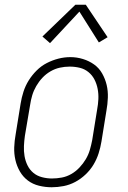

<svg xmlns="http://www.w3.org/2000/svg" viewBox="-20 -782 540 810"><path d="M198 8Q171 8 144.5 1.5Q118 -5 97.5 -20.5Q77 -36 64 -58.5Q51 -81 45 -107Q39 -133 40 -160.5Q41 -188 46 -215L67 -345Q71 -370 79 -395Q87 -420 101 -442.5Q115 -465 134.5 -484.5Q154 -504 177.5 -516Q201 -528 226 -534.5Q251 -541 277 -541Q304 -541 330 -533Q356 -525 377 -510Q398 -495 411 -472Q424 -449 430 -423.5Q436 -398 435 -370Q434 -342 429 -315L408 -185Q404 -160 396 -135Q388 -110 374.5 -87.5Q361 -65 341 -46Q321 -27 297.5 -14.5Q274 -2 248.5 3Q223 8 198 8ZM199 -29Q220 -29 241 -33Q262 -37 281 -48Q300 -59 315.5 -75.5Q331 -92 342 -110.5Q353 -129 359 -149.5Q365 -170 369 -191L390 -321Q394 -342 395 -364Q396 -386 392 -407Q388 -428 378.5 -446.5Q369 -465 353 -478Q337 -491 316.5 -496Q296 -501 274 -501Q253 -501 232.5 -496.5Q212 -492 193 -481Q174 -470 159 -454Q144 -438 133 -419Q122 -400 116 -380Q110 -360 107 -339L85 -209Q82 -188 81 -166Q80 -144 83.5 -123.5Q87 -103 96 -84.5Q105 -66 120.5 -53Q136 -40 157 -34.5Q178 -29 199 -29ZM191 -600 159 -628 298 -762H342L434 -625L397 -603L315 -733Z"/></svg>

Font: Iosevka Curly Slab XLtObl
Style: Regular
Weight: 200
Italic angle: -9°
Monospace: yes
Designer: Belleve Invis
Foundry: Belleve Invis
Version: Version 11.1.0; ttfautohint (v1.8.3)